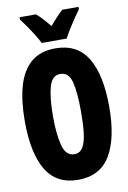

<svg xmlns="http://www.w3.org/2000/svg" viewBox="-100 -986 701 1053"><g transform="rotate(-10 250.0 -460.0)"><path d="M249 7Q128 7 71.5 -87.5Q15 -182 15 -360Q15 -474 38.5 -555.5Q62 -637 113.5 -681Q165 -725 249 -725Q371 -725 428 -630.5Q485 -536 485 -358Q485 -183 428 -88Q371 7 249 7ZM252 -135Q284 -135 300.5 -163.5Q317 -192 322.5 -242.5Q328 -293 328 -358Q328 -469 313 -525.5Q298 -582 251 -582Q205 -582 188.5 -522Q172 -462 172 -359Q172 -258 188.5 -196.5Q205 -135 252 -135ZM181 -767Q172 -786 155 -813.5Q138 -841 119 -868.5Q100 -896 86 -914V-927H177Q194 -913 212 -893.5Q230 -874 250 -849Q272 -875 289.5 -893.5Q307 -912 324 -927H414V-914Q400 -895 382 -868.5Q364 -842 347.5 -815Q331 -788 320 -767Z"/></g></svg>

Font: Noto Sans Mono ExtraCondensed Black
Style: Regular
Weight: 900
Width: 2
Designer: Monotype Design Team
Foundry: Monotype Imaging Inc.
Version: Version 2.014